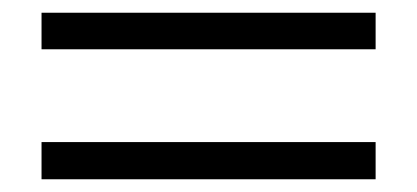

<svg xmlns="http://www.w3.org/2000/svg" viewBox="-20 -431 652 300"><path d="M566.9 -354H44.9V-411.1H566.9ZM566.9 -150.9H44.9V-209H566.9Z"/></svg>

Font: Laureen pro
Style: Bold
Weight: 700
Designer: Ahmed zaza
Foundry: zazatype
Version: Version 1.000